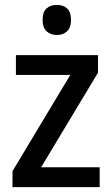

<svg xmlns="http://www.w3.org/2000/svg" viewBox="-20 -815 458 784"><path d="M387 -51H31V-116L267 -509H45V-590H380V-518L148 -132H387ZM212 -795Q238 -795 254 -780.5Q270 -766 270 -734Q270 -702 253.5 -687Q237 -672 212 -672Q187 -672 170.5 -687Q154 -702 154 -734Q154 -766 170 -780.5Q186 -795 212 -795Z"/></svg>

Font: Noto Sans Tamil UI SemiCondensed Medium
Style: Regular
Weight: 500
Width: 4
Designer: Jelle Bosma - Monotype Design Team
Foundry: Monotype Imaging Inc.
Version: Version 2.004; ttfautohint (v1.8.4.7-5d5b)